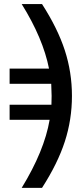

<svg xmlns="http://www.w3.org/2000/svg" viewBox="-20 -721 408 937"><path d="M85.9 -701.2H185.1Q261.7 -582 296.4 -475.1Q331.1 -368.2 331.1 -252.9Q331.1 -137.2 296.4 -30.3Q261.7 76.7 185.1 195.8H85.9Q196.3 15.6 222.2 -136.2H26.9V-210H231Q231.9 -224.1 231.9 -252.9Q231.9 -272 230 -312H26.9V-386.2H219.2Q189.9 -534.2 85.9 -701.2Z"/></svg>

Font: LT Superior Med
Style: Regular
Weight: 500
Designer: Daniel Lyons
Foundry: LyonsType
Version: Version 1.000